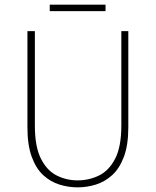

<svg xmlns="http://www.w3.org/2000/svg" viewBox="-20 -794 670 826"><path d="M314 12Q274 12 235.5 0Q197 -12 166 -40.5Q135 -69 116.5 -119.5Q98 -170 98 -246V-660H130V-254Q130 -163 156 -111.5Q182 -60 224 -39Q266 -18 314 -18Q363 -18 406 -39Q449 -60 475.5 -111.5Q502 -163 502 -254V-660H532V-246Q532 -170 513 -119.5Q494 -69 462.5 -40.5Q431 -12 392.5 0Q354 12 314 12ZM194 -746V-774H434V-746Z"/></svg>

Font: SourceSans3VF
Style: Regular
Weight: 200
Designer: Paul D. Hunt
Foundry: Adobe
Version: Version 3.052;hotconv 1.1.0;makeotfexe 2.6.0